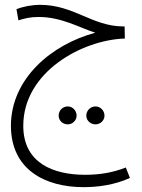

<svg xmlns="http://www.w3.org/2000/svg" viewBox="-20 -501 587 792"><path d="M325 271C383 271 453 262 516 233L499 190C445 211 392 220 331 220C202 220 76 173 76 18C76 -206 322 -337 495 -342L494 -392H487C360 -393 284 -481 146 -481C111 -481 75 -474 48 -463L56 -417C81 -425 105 -431 139 -431C234 -431 307 -387 373 -366C194 -318 25 -178 25 19C26 199 166 271 325 271ZM374 12C394 12 411 -4 411 -24C411 -45 394 -62 374 -62C353 -62 336 -45 336 -24C336 -4 353 12 374 12ZM260 12C279 12 296 -4 296 -24C296 -45 279 -62 260 -62C238 -62 222 -45 222 -24C222 -4 238 12 260 12Z"/></svg>

Font: Noto Sans Arabic UI Cn Lt
Style: Regular
Weight: 300
Width: 3
Designer: Monotype Design Team, Nadine Chahine and Nizar Qandah
Foundry: Monotype Imaging Inc.
Version: Version 2.010